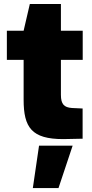

<svg xmlns="http://www.w3.org/2000/svg" viewBox="-20 -691 463 968"><path d="M298.8 10.3 396.5 8.3V-144L342.8 -146.5C303.2 -149.4 287.1 -165.5 287.1 -212.9V-389.2H397V-536.1H287.1V-670.9H130.4L99.1 -536.1H14.6V-389.2H99.1V-188C99.1 -48.3 139.6 10.3 298.8 10.3ZM145.5 257.3H274.9L346.2 43.5H176.8Z"/></svg>

Font: Wand UI Pro Black
Style: Regular
Weight: 900
Designer: Andreas Faust
Version: Version 1.003;FEAKit 1.0